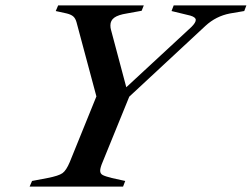

<svg xmlns="http://www.w3.org/2000/svg" viewBox="-20 -693 935 713"><path d="M895 -673 887 -652 834 -643Q782 -633 743 -597L460 -334L361 -91Q352 -70 352 -59Q352 -48 361.5 -43Q371 -38 395 -32L445 -21L437 0H90L99 -21L157 -32Q198 -40 212 -50Q226 -60 239 -91L338 -335L264 -611Q260 -625 252 -632Q244 -639 228 -643L187 -652L196 -673H514L506 -653L451 -643Q419 -638 404.5 -627.5Q390 -617 390 -599Q390 -589 392 -583L449 -369L691 -593Q707 -609 707 -619Q707 -629 687 -635L617 -652L625 -673Z"/></svg>

Font: Ibarra Real Nova
Style: Italic
Weight: 400
Italic angle: -22°
Designer: Jose Maria Ribagorda & Octavio Pardo
Foundry: Octavio Pardo
Version: Version 1.014